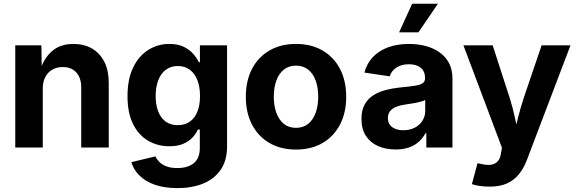

<svg xmlns="http://www.w3.org/2000/svg" viewBox="-20 -783 3062 1019"><path d="M207 -313V0H61V-542.5H199.7L201.7 -406.2H191.4Q212.9 -474.6 256.8 -512.2Q300.8 -549.8 370.1 -549.8Q426.8 -549.8 468.8 -525.1Q510.7 -500.5 533.9 -454.6Q557.1 -408.7 557.1 -344.7V0H411.1V-318.8Q411.1 -369.6 385 -398.4Q358.9 -427.2 313 -427.2Q282.2 -427.2 258.3 -413.8Q234.4 -400.4 220.7 -375Q207 -349.6 207 -313Z M921.9 215.3Q853 215.3 802.5 197.8Q752 180.2 720.5 148.9Q689 117.7 677.2 77.6L804.7 46.9Q811.5 62 825.7 76.4Q839.8 90.8 863.3 99.9Q886.7 108.9 921.4 108.9Q977.1 108.9 1008.8 82.8Q1040.5 56.6 1040.5 2.4V-95.7H1030.3Q1020 -72.8 1001 -52.5Q981.9 -32.2 951.9 -19.5Q921.9 -6.8 878.9 -6.8Q816.4 -6.8 766.1 -36.1Q715.8 -65.4 686.3 -124.5Q656.7 -183.6 656.7 -272.5Q656.7 -363.3 686.8 -425Q716.8 -486.8 767.3 -518.3Q817.9 -549.8 878.9 -549.8Q923.8 -549.8 954.6 -534.9Q985.4 -520 1005.1 -497.6Q1024.9 -475.1 1035.6 -452.6H1041V-542.5H1185.1V-6.3Q1185.1 68.4 1151.4 117.7Q1117.7 167 1058.3 191.2Q999 215.3 921.9 215.3ZM923.3 -118.7Q960.9 -118.7 987.3 -137.2Q1013.7 -155.8 1027.6 -190.4Q1041.5 -225.1 1041.5 -273.4Q1041.5 -321.8 1027.6 -357.4Q1013.7 -393.1 987.5 -412.8Q961.4 -432.6 923.3 -432.6Q885.7 -432.6 859.4 -412.4Q833 -392.1 819.6 -356.2Q806.2 -320.3 806.2 -273.4Q806.2 -226.1 819.8 -191.2Q833.5 -156.2 859.6 -137.5Q885.7 -118.7 923.3 -118.7Z M1550.8 10.7Q1469.2 10.7 1409.4 -24.4Q1349.6 -59.6 1317.1 -122.6Q1284.7 -185.5 1284.7 -269Q1284.7 -353.5 1317.1 -416.5Q1349.6 -479.5 1409.4 -514.6Q1469.2 -549.8 1550.8 -549.8Q1632.8 -549.8 1692.6 -514.6Q1752.4 -479.5 1784.9 -416.5Q1817.4 -353.5 1817.4 -269Q1817.4 -185.5 1784.9 -122.6Q1752.4 -59.6 1692.6 -24.4Q1632.8 10.7 1550.8 10.7ZM1550.8 -104.5Q1589.8 -104.5 1616 -126Q1642.1 -147.5 1655.5 -184.8Q1668.9 -222.2 1668.9 -269.5Q1668.9 -317.9 1655.5 -355Q1642.1 -392.1 1616 -413.3Q1589.8 -434.6 1550.8 -434.6Q1512.2 -434.6 1486.1 -413.3Q1460 -392.1 1446.5 -355Q1433.1 -317.9 1433.1 -269.5Q1433.1 -222.2 1446.5 -184.8Q1460 -147.5 1486.1 -126Q1512.2 -104.5 1550.8 -104.5Z M2079.6 10.3Q2027.3 10.3 1986.3 -7.8Q1945.3 -25.9 1921.9 -62Q1898.4 -98.1 1898.4 -151.9Q1898.4 -197.3 1915 -227.8Q1931.6 -258.3 1960.7 -276.9Q1989.7 -295.4 2026.6 -305.2Q2063.5 -314.9 2103.5 -318.8Q2150.9 -323.2 2179.9 -327.6Q2209 -332 2222.4 -340.8Q2235.8 -349.6 2235.8 -367.2V-369.6Q2235.8 -392.6 2225.8 -408.7Q2215.8 -424.8 2196.8 -433.3Q2177.7 -441.9 2149.9 -441.9Q2122.1 -441.9 2101.3 -433.3Q2080.6 -424.8 2067.4 -410.4Q2054.2 -396 2048.3 -377.9L1914.1 -397.9Q1926.8 -446.3 1959 -480.2Q1991.2 -514.2 2040 -532Q2088.9 -549.8 2150.9 -549.8Q2195.8 -549.8 2237.3 -539.3Q2278.8 -528.8 2311.3 -506.3Q2343.8 -483.9 2362.5 -449.2Q2381.3 -414.6 2381.3 -365.7V0H2242.7V-75.7H2237.8Q2224.6 -50.3 2202.9 -30.8Q2181.2 -11.2 2150.6 -0.5Q2120.1 10.3 2079.6 10.3ZM2120.6 -91.8Q2155.3 -91.8 2181.4 -105.5Q2207.5 -119.1 2222.2 -142.6Q2236.8 -166 2236.8 -194.3V-252.4Q2230 -248.5 2217.3 -244.6Q2204.6 -240.7 2188.7 -237.5Q2172.9 -234.4 2157.2 -232.2Q2141.6 -230 2128.9 -228Q2102.1 -224.1 2081.5 -215.6Q2061 -207 2049.8 -192.4Q2038.6 -177.7 2038.6 -156.2Q2038.6 -135.3 2049.1 -120.8Q2059.6 -106.4 2078.1 -99.1Q2096.7 -91.8 2120.6 -91.8ZM2098.1 -611.3 2167.5 -763.2H2304.2L2200.7 -611.3Z M2484.4 194.3 2514.2 83.5 2537.6 87.9Q2565.9 94.7 2587.4 91.1Q2608.9 87.4 2622.1 72.5Q2635.3 57.6 2638.7 31.2L2644 1L2439.5 -542.5H2594.7L2685.5 -262.2Q2702.1 -209.5 2713.1 -156.7Q2724.1 -104 2737.3 -46.9H2702.6Q2715.8 -104 2729 -157.2Q2742.2 -210.4 2759.3 -262.2L2854.5 -542.5H3007.8L2776.4 65.9Q2759.8 109.9 2734.1 141.6Q2708.5 173.3 2670.9 190.4Q2633.3 207.5 2580.1 207.5Q2551.8 207.5 2526.4 203.9Q2501 200.2 2484.4 194.3Z"/></svg>

Font: Inter 16pt
Style: Bold
Weight: 700
Version: Version 4.001;git-66647c0bb